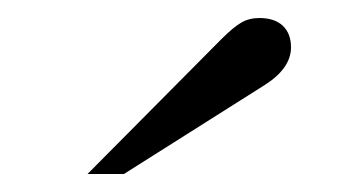

<svg xmlns="http://www.w3.org/2000/svg" viewBox="-20 -698 373 211"><path d="M116.2 -506.8H76.2L223.1 -654.8Q236.8 -668.5 245.4 -673.3Q253.9 -678.2 265.1 -678.2Q281.7 -678.2 290.8 -669.7Q299.8 -661.1 299.8 -646Q299.8 -622.6 270 -604Z"/></svg>

Font: Accordance
Style: Regular
Weight: 400
Version: Version 1.1 (build May 11, 2018) Miklal Software Solutions, 